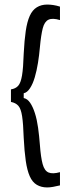

<svg xmlns="http://www.w3.org/2000/svg" viewBox="-20 -726 297 842"><path d="M28 -279V-334Q48 -337 59.5 -349.5Q71 -362 76.5 -394.5Q82 -427 84 -491Q87 -550 93 -590.5Q99 -631 110.5 -656.5Q122 -682 141.5 -694Q161 -706 187 -706Q199 -706 213 -704Q227 -702 243 -697V-638Q210 -648 192.5 -639.5Q175 -631 167.5 -602Q160 -573 155 -519Q152 -484 146.5 -450Q141 -416 132.5 -387Q124 -358 111.5 -339Q99 -320 84 -317V-296Q100 -293 112 -275.5Q124 -258 133 -230Q142 -202 147 -166Q152 -130 155 -90Q159 -36 167 -6.5Q175 23 193 30.5Q211 38 243 29V87Q227 91 212.5 93.5Q198 96 187 96Q161 96 141.5 84.5Q122 73 110.5 47Q99 21 93 -20.5Q87 -62 84 -121Q82 -183 77 -216Q72 -249 60.5 -262Q49 -275 28 -279Z"/></svg>

Font: Bricolage Grotesque 24pt Condensed Light
Style: Regular
Weight: 300
Width: 3
Designer: Mathieu Triay
Foundry: Atelier Triay
Version: Version 1.001;gftools[0.9.33.dev8+g029e19f]